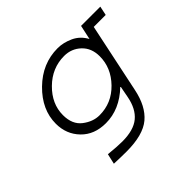

<svg xmlns="http://www.w3.org/2000/svg" viewBox="-140 -590 909 909"><g transform="rotate(-45 314.0 -135.5)"><path d="M499 -419.9H627.9L618.2 -374H538.1L464.8 -25.4Q446.3 65.4 394 109.4Q341.8 153.3 230.5 153.3Q194.3 153.3 147.5 151.4L159.2 99.6Q215.8 105.5 250 105.5Q326.2 105.5 365.2 73.2Q404.3 41 417 -25.4L427.7 -82L425.8 -84Q348.6 -10.7 256.8 -10.7Q179.7 -10.7 133.3 -58.6Q86.9 -106.4 86.9 -176.8Q86.9 -270.5 165 -347.2Q243.2 -423.8 345.7 -423.8Q383.8 -423.8 422.9 -405.8Q461.9 -387.7 483.4 -347.7ZM261.7 -58.6Q343.8 -58.6 401.9 -118.7Q460 -178.7 460 -255.9Q460 -310.5 425.3 -343.3Q390.6 -376 341.8 -376Q260.7 -376 200.2 -316.4Q139.6 -256.8 139.6 -181.6Q139.6 -119.1 179.2 -88.9Q218.8 -58.6 261.7 -58.6Z"/></g></svg>

Font: Thabit-Oblique
Style: Oblique
Weight: 500
Designer: Regenerated by Nadim Shaikli
Foundry: MAK Alagha
Version: 0.01